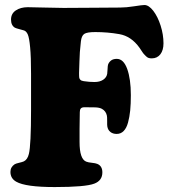

<svg xmlns="http://www.w3.org/2000/svg" viewBox="-20 -736 686 773"><path d="M200.2 17.1Q83 17.1 45.4 -4.4Q22 -17.6 22 -43.9Q22 -63.5 39.1 -74.7Q43.9 -77.6 56.9 -80.6Q69.8 -83.5 76.2 -86.4Q90.8 -93.8 96.2 -116.2Q105 -150.9 105 -294.9V-439Q105 -507.3 101.3 -545.7Q97.7 -584 92 -596.9Q86.4 -609.9 77.1 -613.3Q73.2 -614.7 58.8 -618.4Q44.4 -622.1 40 -624.5Q24.4 -633.8 24.4 -657.2Q24.4 -681.2 43.7 -694.1Q63 -707 91.8 -707Q106.9 -707 157.7 -705.6Q208.5 -704.1 235.8 -704.1Q266.6 -704.1 350.1 -704.8Q433.6 -705.6 463.4 -705.6Q487.8 -705.6 520 -710.7Q552.2 -715.8 561.5 -715.8Q579.1 -715.8 597.2 -692.4Q615.2 -668.9 626.7 -632.8Q638.2 -596.7 638.2 -561.5Q638.2 -533.7 625.5 -517.3Q612.8 -501 590.8 -501Q584 -501 578.4 -502.7Q572.8 -504.4 567.1 -510.3Q561.5 -516.1 559.1 -518.6Q556.6 -521 549.8 -531.5Q543 -542 541.5 -543.9Q508.3 -590.3 460.4 -598.6Q413.6 -606.9 363.8 -606.9Q330.1 -606.9 319.1 -599.4Q308.1 -591.8 305.7 -569.3Q300.3 -523.4 299.8 -488.3Q298.3 -453.1 298.3 -441.9Q298.3 -427.7 299.1 -423.1Q299.8 -418.5 303.7 -414.6Q307.6 -410.6 317.4 -409.2Q339.8 -405.8 360.4 -405.8Q381.8 -405.8 395.5 -415Q409.2 -424.3 411.6 -439Q412.6 -444.8 413.1 -458Q413.6 -471.2 415 -475.6Q418 -484.9 426.5 -491.9Q435.1 -499 450.2 -499Q477.5 -499 492.2 -458.3Q506.8 -417.5 506.8 -353Q506.8 -317.9 504.2 -291.3Q501.5 -264.6 495.4 -242.4Q489.3 -220.2 477.8 -208.5Q466.3 -196.8 449.7 -196.8Q434.6 -196.8 424.6 -204.6Q414.6 -212.4 412.1 -226.6Q411.1 -231.4 411.4 -248.5Q411.6 -265.6 410.2 -271Q406.2 -289.1 390.1 -297.9Q379.9 -303.2 363.3 -303.7Q354 -304.2 320.3 -304.2Q309.6 -304.2 305.4 -299.3Q301.3 -294.4 301.3 -284.7Q301.3 -274.4 300.8 -252.9Q300.3 -231.4 300.3 -217.8V-164.1Q300.3 -96.2 326.7 -85.4Q335 -82 349.9 -80.6Q364.7 -79.1 371.6 -76.2Q392.1 -67.9 392.1 -42Q392.1 -8.8 359.4 3.4Q323.7 17.1 200.2 17.1Z"/></svg>

Font: Cooper* ExtraBold
Style: Regular
Weight: 800
Designer: Owen Earl
Foundry: indestructible type*
Version: Version 0.001